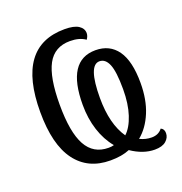

<svg xmlns="http://www.w3.org/2000/svg" viewBox="-109 -641 727 766"><g transform="rotate(-20 255.0 -257.5)"><path d="M322 -4Q289 10 240 10Q145 10 93.5 -59.5Q42 -129 42 -267Q42 -545 246 -545Q286 -545 305 -532.5Q324 -520 324 -500Q324 -488 315 -475Q290 -493 250 -493Q184 -493 154.5 -438.5Q125 -384 125 -268Q125 -151 155.5 -95.5Q186 -40 250 -40Q264 -40 273 -43Q243 -79 227 -128.5Q211 -178 211 -236Q211 -424 333 -424Q393 -424 425.5 -378.5Q458 -333 458 -240Q458 -169 436 -116Q414 -63 376 -32Q400 -20 426 -20Q455 -20 471 -41Q485 -35 485 -17Q485 2 469 16Q453 30 421 30Q372 30 322 -4ZM384 -240Q384 -315 371 -346Q358 -377 333 -377Q285 -377 285 -238Q285 -128 329 -64Q354 -87 369 -132.5Q384 -178 384 -240Z"/></g></svg>

Font: Noto Serif Cond
Style: Regular
Weight: 400
Width: 3
Designer: Monotype Design Team
Foundry: Monotype Imaging Inc.
Version: Version 1.001